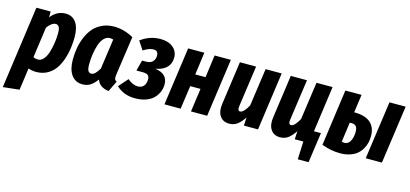

<svg xmlns="http://www.w3.org/2000/svg" viewBox="-90 -1010 3613 1694"><g transform="rotate(15 1716.5 -163.0)"><path d="M-24.9 222.2 80.1 -530.8H210.9L210 -478Q265.1 -547.9 344.2 -547.9Q405.3 -547.9 439.2 -501.5Q473.1 -455.1 473.1 -369.1Q473.1 -291 458.5 -223.1Q443.8 -155.3 414.8 -100.6Q385.7 -45.9 336.7 -14.4Q287.6 17.1 224.1 17.1Q186 17.1 151.9 4.9L124 206.1ZM211.9 -92.8Q240.7 -92.8 263.2 -120.4Q285.6 -147.9 298.1 -190.7Q310.5 -233.4 316.9 -277.8Q323.2 -322.3 323.2 -363.8Q323.2 -404.3 312.7 -420.7Q302.2 -437 282.2 -437Q264.6 -437 244.6 -422.4Q224.6 -407.7 207 -382.8L168 -102.1Q189.9 -92.8 211.9 -92.8Z M788.6 -547.9Q877.4 -547.9 964.8 -499L914.6 -148.9Q909.7 -124 912.8 -107.9Q916 -91.8 932.6 -84L885.7 14.2Q846.2 10.3 817.4 -8.8Q788.6 -27.8 777.8 -62Q749 -22.9 718.5 -2.9Q688 17.1 646.5 17.1Q581.1 17.1 544.9 -33.4Q508.8 -84 508.8 -170.9Q508.8 -227.5 517.8 -279.8Q526.9 -332 548.1 -381.6Q569.3 -431.2 600.8 -467.5Q632.3 -503.9 680.7 -525.9Q729 -547.9 788.6 -547.9ZM775.9 -439.9Q746.6 -439.9 723.1 -415.5Q699.7 -391.1 686.3 -350.8Q672.9 -310.5 665.8 -263.9Q658.7 -217.3 658.7 -168Q658.7 -127.9 668.2 -111.1Q677.7 -94.2 697.8 -94.2Q716.3 -94.2 732.9 -111.1Q749.5 -127.9 768.6 -159.2L807.6 -435.1Q791.5 -439.9 775.9 -439.9Z M1211.4 -547.9Q1282.2 -547.9 1325.4 -512.7Q1368.7 -477.5 1368.7 -418.9Q1368.7 -365.7 1335 -330.3Q1301.3 -294.9 1232.4 -282.2Q1347.7 -268.1 1347.7 -168.9Q1347.7 -134.3 1334.7 -102.3Q1321.8 -70.3 1295.9 -43.2Q1270 -16.1 1226.3 0Q1182.6 16.1 1126.5 16.1Q1021 16.1 954.6 -48.8L1028.8 -132.8Q1077.6 -91.8 1121.6 -91.8Q1158.7 -91.8 1177.2 -114.7Q1195.8 -137.7 1195.8 -174.8Q1195.8 -202.1 1180.7 -213.1Q1165.5 -224.1 1135.7 -224.1H1075.7L1101.6 -321.8H1138.7Q1177.2 -321.8 1197.5 -342.8Q1217.8 -363.8 1217.8 -397Q1217.8 -442.9 1175.8 -442.9Q1152.3 -442.9 1131.1 -434.6Q1109.9 -426.3 1082.5 -409.2L1030.8 -486.8Q1112.8 -547.9 1211.4 -547.9Z M1634.3 0 1664.1 -213.9H1570.3L1540 0H1392.1L1466.3 -530.8H1614.3L1586.4 -325.2H1680.2L1708 -530.8H1856.4L1782.2 0Z M1985.8 17.1Q1929.7 17.1 1901.4 -24.9Q1873 -66.9 1883.8 -137.2L1939 -530.8H2086.9L2033.7 -154.8Q2027.8 -111.8 2052.7 -111.8Q2084 -111.8 2125 -186L2173.8 -530.8H2320.8L2246.6 0H2117.7L2121.6 -75.2Q2092.3 -30.8 2061.3 -6.8Q2030.3 17.1 1985.8 17.1Z M2727.5 -111.8H2791.5L2752.4 164.1H2653.8L2660.6 0H2582.5L2586.4 -75.2Q2557.1 -30.8 2526.1 -6.8Q2495.1 17.1 2450.7 17.1Q2394.5 17.1 2366.2 -24.9Q2337.9 -66.9 2348.6 -137.2L2403.8 -530.8H2551.8L2498.5 -154.8Q2492.7 -111.8 2517.6 -111.8Q2548.8 -111.8 2589.8 -186L2638.7 -530.8H2785.6Z M3032.2 -365.2Q3127 -365.2 3176 -323.2Q3225.1 -281.2 3225.1 -201.2Q3225.1 -168.5 3218 -138.4Q3210.9 -108.4 3193.8 -79.8Q3176.8 -51.3 3151.4 -30.3Q3126 -9.3 3086.9 3.4Q3047.9 16.1 2999 16.1Q2914.1 16.1 2831.1 -16.1L2902.3 -530.8H3050.3L3027.3 -365.2ZM3305.2 -530.8H3453.1L3378.4 0H3230.5ZM3014.2 -83Q3047.9 -83 3066.2 -117.7Q3084.5 -152.3 3084.5 -203.1Q3084.5 -267.1 3033.2 -267.1H3013.2L2988.3 -86.9Q3001.5 -83 3014.2 -83Z"/></g></svg>

Font: Fira Sans Compressed
Style: Bold Italic
Weight: 700
Width: 3
Italic angle: -8°
Designer: Carrois Corporate & Edenspiekermann AG
Foundry: Carrois Corporate GbR & Edenspiekermann AG
Version: Version 4.203;PS 004.203;hotconv 1.0.88;makeotf.lib2.5.64775